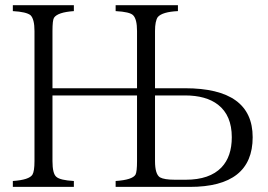

<svg xmlns="http://www.w3.org/2000/svg" viewBox="-20 -735 1040 745"><path d="M511.7 -392.6V-614.7Q511.7 -660.6 496.6 -675.8Q483.9 -689 428.7 -691.9V-714.8H670.4V-691.9Q609.9 -689 592.3 -668.9Q581.5 -653.3 581.5 -614.7V-392.6H697.8Q960.4 -392.6 960.4 -202.6Q960.4 -9.8 716.3 -9.8H428.7V-32.7Q494.1 -37.1 505.9 -57.6Q511.7 -68.8 511.7 -109.9V-364.7H183.6V-109.9Q183.6 -61 198.7 -48.8Q213.4 -35.6 266.6 -32.7V-9.8H29.8V-32.7Q93.8 -37.1 106 -57.6Q113.8 -70.8 113.8 -109.9V-614.7Q113.8 -660.6 98.6 -675.8Q82.5 -689 29.8 -691.9V-714.8H266.6V-691.9Q203.6 -687.5 189.5 -666Q183.6 -656.7 183.6 -614.7V-392.6ZM581.5 -364.7V-109.9Q581.5 -59.1 600.6 -46.9Q617.2 -37.6 658.7 -37.6H700.7Q793.5 -37.6 839.4 -85.4Q879.4 -127.4 879.4 -202.6Q879.4 -287.1 826.2 -328.6Q779.8 -364.7 697.8 -364.7Z"/></svg>

Font: I.MingCP
Style: Regular
Weight: 400
Designer: I.Font Project
Version: Version 8.000; Sep 06, 2022